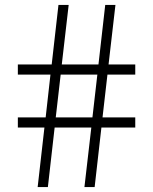

<svg xmlns="http://www.w3.org/2000/svg" viewBox="-20 -760 622 780"><path d="M133 0 160.5 -242H52.5V-283H165.5L185 -457H52.5V-498H190L217.5 -740H259L231 -498H380L407.5 -740H449L421 -498H529.5V-457H416.5L396.5 -283H529.5V-242H392L364.5 0H323L351 -242H202L174.5 0ZM206.5 -283H355.5L375.5 -457H226.5Z"/></svg>

Font: Encode Sans SemiExpanded SemiExpanded ExtraLight
Style: Regular
Weight: 200
Width: 6
Designer: Multiple Designers
Foundry: Impallari Type
Version: Version 3.000; ttfautohint (v1.8.3) -l 8 -r 50 -G 200 -x 14 